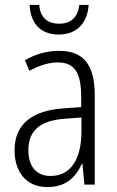

<svg xmlns="http://www.w3.org/2000/svg" viewBox="-20 -748 475 778"><path d="M339 -728H301C296 -679 268 -652 220 -652C171 -652 143 -678 139 -728H100C104 -649 148 -608 218 -608C290 -608 335 -654 339 -728ZM219 -542C170 -542 122 -528 81 -504L99 -461C141 -484 179 -495 214 -495C280 -495 309 -457 309 -355V-314L238 -309C110 -300 39 -245 39 -139C39 -55 83 10 172 10C248 10 287 -30 312 -85H314L322 0H364V-359C364 -485 320 -542 219 -542ZM244 -267 310 -272V-216C310 -105 268 -35 185 -35C129 -35 95 -71 95 -140C95 -219 143 -260 244 -267Z"/></svg>

Font: Noto Sans Devanagari Condensed Light
Style: Regular
Weight: 300
Width: 3
Designer: Jelle Bosma - Monotype Design Team
Foundry: Monotype Imaging Inc.
Version: Version 2.004